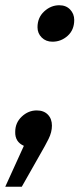

<svg xmlns="http://www.w3.org/2000/svg" viewBox="-69 -549 303 732"><path d="M74 -445Q74 -482 99.5 -505.5Q125 -529 157 -529Q183 -529 198.5 -512.5Q214 -496 214 -473Q214 -435 189 -412.5Q164 -390 131 -390Q106 -390 90 -406Q74 -422 74 -445ZM-49 163 22 7Q-12 -8 -11 -46Q-11 -81 14 -104.5Q39 -128 71 -128Q98 -128 113.5 -112Q129 -96 129 -70Q129 -45 116 -19Q103 7 86 36L14 163Z"/></svg>

Font: Radio Canada Condensed Medium
Style: Italic
Weight: 500
Width: 3
Italic angle: -12°
Designer: Charles Daoud, Etienne Aubert Bonn, Alexandre Saumier Demers, Jacques Le Bailly
Foundry: Radio-Canada
Version: Version 2.104; ttfautohint (v1.8.4.7-5d5b);gftools[0.9.28.de